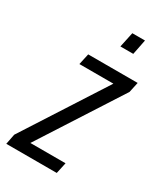

<svg xmlns="http://www.w3.org/2000/svg" viewBox="-199 -755 708 827"><g transform="rotate(30 154.5 -342.0)"><path d="M-25 0 -15 -51 245 -455H76L88 -510H334L323 -459L63 -55H238L226 0ZM191 -609 207 -684H270L255 -609Z"/></g></svg>

Font: Saira ExtraCondensed
Style: Italic
Weight: 400
Width: 2
Italic angle: -12°
Designer: Hector Gatti with collaboration of the Omnibus-Type team
Foundry: Omnibus-Type
Version: Version 1.101